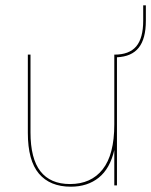

<svg xmlns="http://www.w3.org/2000/svg" viewBox="-20 -699 570 724"><path d="M85 -198V-493H95V-200Q95 -101 132.5 -53Q170 -5 244 -5Q323.5 -5 367.2 -60.5Q411 -116 411 -230V-493H412Q467.5 -493 493.8 -524.2Q520 -555.5 520 -621V-679H530V-621Q530 -553 503.2 -519.2Q476.5 -485.5 421 -483V0H411V-133.5Q395 -63.5 352.5 -29.2Q310 5 247 5Q168.5 5 126.8 -44.2Q85 -93.5 85 -198Z"/></svg>

Font: HK Grotesk Thin
Style: Regular
Weight: 100
Designer: Alfredo Marco Pradil
Foundry: Hanken Design Co.
Version: Version 3.001